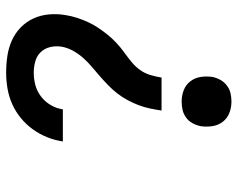

<svg xmlns="http://www.w3.org/2000/svg" viewBox="-96 -482 791 640"><g transform="rotate(90 300.0 -162.5)"><path d="M223 213Q195 213 167.5 209Q140 205 115.5 194Q91 183 72 164.5Q53 146 42 122Q31 98 28.5 70Q26 42 31 14Q34 -5 40 -23.5Q46 -42 54 -59.5Q62 -77 73 -93.5Q84 -110 96.5 -125.5Q109 -141 123.5 -154.5Q138 -168 154.5 -180Q171 -192 186.5 -204.5Q202 -217 213.5 -233Q225 -249 230.5 -267.5Q236 -286 239 -305H349Q346 -285 342 -266Q338 -247 331 -228.5Q324 -210 314 -191.5Q304 -173 291.5 -157Q279 -141 264 -126.5Q249 -112 233.5 -98.5Q218 -85 202 -71.5Q186 -58 172.5 -42.5Q159 -27 149 -8.5Q139 10 136 29Q133 48 137.5 66.5Q142 85 154.5 98Q167 111 185.5 116Q204 121 223 121Q244 121 264.5 115.5Q285 110 302.5 96.5Q320 83 331 64Q342 45 345 24Q345 24 345.5 24Q346 24 346 24H452Q452 24 452 24Q452 24 452 24Q452 24 452 24Q452 24 452 24Q448 51 438 76Q428 101 412 123.5Q396 146 374 164Q352 182 327 193Q302 204 275.5 208.5Q249 213 223 213ZM319 -372Q299 -372 281 -379Q263 -386 251.5 -401Q240 -416 237 -435.5Q234 -455 237 -475Q240 -489 247 -501.5Q254 -514 266 -523Q278 -532 291.5 -535Q305 -538 319 -538Q339 -538 357 -531Q375 -524 386.5 -509Q398 -494 401 -474.5Q404 -455 401 -435Q398 -421 391 -408Q384 -395 372 -386.5Q360 -378 346.5 -375Q333 -372 319 -372Z"/></g></svg>

Font: Iosevka Curly Slab SmBdExObl
Style: Regular
Weight: 600
Width: 7
Italic angle: -9°
Monospace: yes
Designer: Belleve Invis
Foundry: Belleve Invis
Version: Version 11.1.0; ttfautohint (v1.8.3)